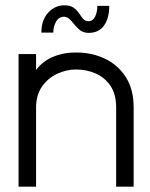

<svg xmlns="http://www.w3.org/2000/svg" viewBox="-20 -704 564 724"><path d="M484 0H418V-298Q418 -349 396.5 -380.5Q375 -412 340.5 -427Q306 -442 267 -442Q230 -442 195 -425.5Q160 -409 138 -377Q116 -345 116 -298V0H50V-500H116V-440Q141 -474 182 -490.5Q223 -507 269 -506Q326 -506 375 -483Q424 -460 454 -414Q484 -368 484 -298ZM314 -580Q291 -580 276 -595Q261 -610 249 -625Q237 -640 222 -641Q202 -641 191.5 -622.5Q181 -604 181 -581H136Q136 -628 161.5 -656Q187 -684 223 -684Q245 -684 257.5 -675Q270 -666 278 -654Q286 -642 293.5 -633Q301 -624 314 -624Q330 -624 338.5 -641Q347 -658 347 -682H392Q392 -636 372.5 -608Q353 -580 314 -580Z"/></svg>

Font: Kulim Park Light
Style: Regular
Weight: 300
Designer: Noponies / Dale Sattler
Foundry: Noponies
Version: Version 1.000; ttfautohint (v1.8.3)